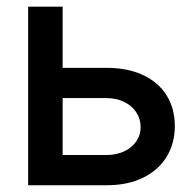

<svg xmlns="http://www.w3.org/2000/svg" viewBox="-20 -550 579 570"><path d="M499 -175.8Q499 -125 475.1 -85.2Q451.2 -45.4 405.3 -22.7Q359.4 0 295.9 0H63.5V-530.3H166V-348.6H295.9Q359.4 -348.6 405.3 -326.9Q451.2 -305.2 475.1 -266.1Q499 -227.1 499 -175.8ZM295.9 -89.8Q324.7 -89.8 347.9 -100.3Q371.1 -110.8 384.3 -129.9Q397.5 -148.9 397.5 -172.9Q397.5 -197.3 384.3 -217Q371.1 -236.8 347.9 -247.8Q324.7 -258.8 295.9 -258.8H166V-89.8Z"/></svg>

Font: Pretendard GOV Medium
Style: Regular
Weight: 500
Designer: Base glyphs from Inter by Rasmus Andersson; Hangeul glyphs from Noto Sans CJK(Source Han Sans) by Jang Soo-young and Kan
Foundry: Kil Hyung-jin
Version: Version 1.309